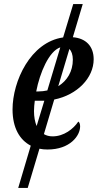

<svg xmlns="http://www.w3.org/2000/svg" viewBox="-20 -729 483 949"><path d="M70 200H117L175 6C188 9 201 10 215 10C326 10 376 -58 376 -104C376 -115 373 -125 367 -128C343 -92 296 -55 240 -55C223 -55 209 -59 197 -66L248 -237C362 -260 443 -344 443 -436C443 -500 405 -540 340 -545L389 -709H342L292 -544C131 -521 42 -328 42 -188C42 -96 78 -37 132 -9ZM169 -277H159C177 -370 222 -476 278 -495L214 -282C200 -279 185 -277 169 -277ZM340 -434C340 -376 312 -330 268 -303L323 -487C333 -477 340 -459 340 -434ZM148 -180C148 -196 150 -216 152 -231H184C189 -231 194 -231 199 -231L161 -106C153 -126 148 -151 148 -180Z"/></svg>

Font: Noto Serif Condensed Medium
Style: Italic
Weight: 500
Width: 3
Italic angle: -12°
Designer: Monotype Design Team
Foundry: Monotype Imaging Inc.
Version: Version 2.013